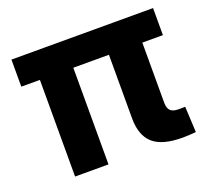

<svg xmlns="http://www.w3.org/2000/svg" viewBox="-96 -641 832 762"><g transform="rotate(-20 320.0 -260.5)"><path d="M553.7 1Q468.3 1 429.7 -33.2Q391.1 -67.4 391.1 -140.1V-491.7H532.2V-154.8Q532.2 -131.3 542.7 -120.8Q553.2 -110.4 576.7 -110.4Q584 -110.4 591.8 -110.4Q599.6 -110.4 605 -110.8L610.4 -2Q599.1 -1 583.7 0Q568.4 1 553.7 1ZM99.6 0V-491.7H240.7V0ZM21 -408.2V-522.5H619.1V-408.2Z"/></g></svg>

Font: Inter 28pt
Style: Bold
Weight: 700
Designer: Rasmus Andersson
Foundry: rsms
Version: Version 4.001;git-66647c0bb